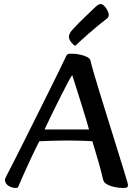

<svg xmlns="http://www.w3.org/2000/svg" viewBox="-20 -918 683 951"><path d="M58.8 13Q38.9 13 21.8 2Q4.6 -9 4.6 -27.6Q4.6 -30.8 6.5 -34.8Q8.3 -38.8 10.9 -44.8Q25.1 -71.8 49.4 -119.5Q73.6 -167.1 103.2 -226.3Q132.8 -285.6 164.1 -348.4Q195.4 -411.1 224.1 -468.9Q252.7 -526.6 274.8 -571.7Q296.8 -616.8 307.7 -639.8Q310.6 -647.2 315.3 -649.6Q320 -652 333.9 -652Q356.7 -652 377.5 -647.3Q398.2 -642.6 412 -635.4Q425.8 -628.1 427.5 -619.8Q433.4 -594.7 447.3 -547.3Q461.2 -499.9 479.8 -439.9Q498.3 -379.8 518.4 -315.6Q538.4 -251.4 556.8 -192Q575.2 -132.6 589.4 -87.1Q603.6 -41.6 609.7 -19.6Q612 -10.7 613 -7.1Q614 -3.6 614 -0.9Q614 5.9 610 9.5Q606 13 589.7 13Q571.7 13 553.9 9.7Q536.2 6.5 521.9 0.8Q507.6 -4.9 499.9 -12.3Q496.6 -15.5 493.7 -20.7Q490.7 -26 488.7 -36.2Q486.3 -47.2 481 -68.1Q475.7 -88.9 468.2 -114.6Q460.7 -140.4 452.8 -167.4Q444.9 -194.5 437.4 -218.3Q425.8 -219.7 403.9 -220.3Q381.9 -221 355.8 -221.5Q329.6 -222 304.2 -222Q266.7 -222 230.7 -220.6Q194.8 -219.3 174.8 -218.3Q171.4 -212.2 161 -191.2Q150.6 -170.2 137.2 -142Q123.8 -113.7 110.6 -84.4Q97.4 -55 86.8 -31.2Q76.2 -7.4 71.9 3.7Q70.2 8.4 67.9 10.7Q65.6 13 58.8 13ZM200.7 -276.7H420.9Q416.2 -294.4 407.6 -322.9Q399 -351.4 388.7 -384.6Q378.4 -417.8 368.3 -449.8Q358.1 -481.8 350 -507.8Q341.9 -533.8 337.5 -546.2Q327.7 -531.7 313.8 -505Q299.8 -478.2 283.4 -446Q267.1 -413.7 250.8 -380.7Q234.5 -347.6 221.4 -320.3Q208.3 -292.9 200.7 -276.7ZM352.5 -690.9Q341 -697.2 331.3 -710.5Q321.5 -723.8 321.5 -734.7Q321.5 -740.9 323.1 -746.3Q324.8 -751.7 328.3 -757.5Q332 -763.2 343.6 -775.9Q355.1 -788.7 370.8 -804.5Q386.5 -820.3 402.7 -835.7Q418.8 -851.1 431.9 -863.6Q444.9 -876.1 450.8 -881.7Q461 -891.6 467.4 -894.8Q473.8 -897.9 479 -897.9Q486.5 -897.9 495.9 -888.9Q505.2 -879.8 511.9 -867.1Q518.6 -854.4 518.6 -844.7Q518.6 -840.1 516.9 -835.2Q515.2 -830.4 509.2 -825.6Q491.4 -812.5 466.3 -791.8Q441.2 -771 416.7 -749.4Q392.3 -727.7 374.5 -711.6Q356.7 -695.5 352.5 -690.9Z"/></svg>

Font: Briem Hand Thin
Style: Regular
Weight: 100
Designer: Gunnlaugur SE Briem, Eben Sorkin
Foundry: Sorkin Type Co.
Version: Version 1.003